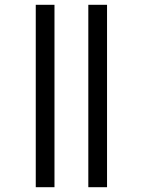

<svg xmlns="http://www.w3.org/2000/svg" viewBox="-20 -780 595 800"><path d="M129 0V-760H207V0ZM348 0V-760H426V0Z"/></svg>

Font: Apis
Style: Regular
Weight: 400
Designer: Monotype Design Team
Foundry: Monotype Imaging Inc.
Version: Version 2.000; build 0001